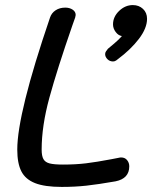

<svg xmlns="http://www.w3.org/2000/svg" viewBox="-20 -734 599 756"><path d="M48 -145Q48 -287 177 -665Q183 -683 199 -693.5Q215 -704 237 -704Q254 -704 266 -696Q278 -688 278 -675Q278 -673 276 -665L265 -634Q205 -461 174.5 -349.5Q144 -238 144 -145Q144 -120 151 -107.5Q158 -95 175.5 -90.5Q193 -86 228 -86Q278 -86 319 -91Q360 -96 418 -107L449 -113Q452 -114 457 -114Q472 -114 480.5 -103.5Q489 -93 489 -79Q489 -31 435 -20Q366 -8 320.5 -3Q275 2 223 2Q156 2 118 -13Q80 -28 64 -59.5Q48 -91 48 -145ZM559 -660Q559 -623 527 -581Q495 -539 444 -501Q443 -500 437.5 -496Q432 -492 425 -492Q412 -492 403 -501Q394 -510 394 -521Q394 -527 397.5 -532Q401 -537 405 -542Q411 -547 429.5 -562.5Q448 -578 460 -592Q446 -594 435.5 -608Q425 -622 425 -638Q425 -668 449 -691Q473 -714 503 -714Q527 -714 543 -699Q559 -684 559 -660Z"/></svg>

Font: Mali Medium
Style: Italic
Weight: 500
Italic angle: -10°
Version: Version 1.000; ttfautohint (v1.6)